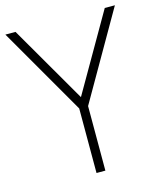

<svg xmlns="http://www.w3.org/2000/svg" viewBox="-109 -799 737 879"><g transform="rotate(-15 259.5 -360.0)"><path d="M239 0V-306L0 -720H48L260 -354L471 -720H519L281 -306V0Z"/></g></svg>

Font: Manrope ExtraLight
Style: Regular
Weight: 200
Designer: Mikhail Sharanda
Foundry: Mikhail Sharanda
Version: Version 4.505